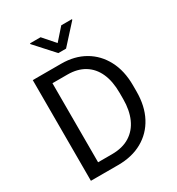

<svg xmlns="http://www.w3.org/2000/svg" viewBox="-212 -1044 1080 1174"><g transform="rotate(-30 328.0 -457.0)"><path d="M126.5 0V-76.2H274.9Q350.6 -76.2 401.4 -108.2Q452.1 -140.1 477.8 -198Q503.4 -255.9 503.4 -334V-377.9Q503.4 -459.5 477.8 -516.6Q452.1 -573.7 402.8 -604Q353.5 -634.3 283.2 -634.3H123.5V-710.9H283.2Q377 -710.9 447.5 -670.2Q518.1 -629.4 557.6 -554.4Q597.2 -479.5 597.2 -377V-334Q597.2 -231 557.6 -156.2Q518.1 -81.5 445.8 -40.8Q373.5 0 274.9 0ZM177.2 0H82.5V-710.9H177.2ZM476.1 -909.2 355 -775.9H300.3L180.2 -908.7V-914.1H254.9L327.6 -831.1L400.9 -914.1H476.1Z"/></g></svg>

Font: Heebo
Style: Regular
Weight: 400
Designer: Oded Ezer
Foundry: Ezer Type House
Version: Version 3.100